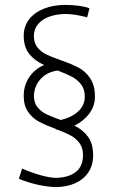

<svg xmlns="http://www.w3.org/2000/svg" viewBox="-20 -734 488 786"><path d="M361.3 -97.2Q361.3 -58.6 342.3 -29.3Q323.2 0 288.3 15.9Q253.4 31.7 208 31.7Q174.8 31.2 133.3 22Q91.8 12.7 57.1 -2.4L70.8 -43.9Q109.4 -26.9 146.7 -16.6Q184.1 -6.3 208 -5.9Q260.3 -6.8 290 -29.8Q319.8 -52.7 319.8 -99.1Q319.8 -127.9 306.2 -147.2Q292.5 -166.5 271.5 -178.2Q250.5 -189.9 216.8 -202.6H212.9L208.5 -206.1Q165 -222.2 139.2 -236.1Q113.3 -250 95.2 -275.6Q77.1 -301.3 77.1 -341.8Q77.1 -384.3 99.6 -418Q122.1 -451.7 160.6 -467.8Q121.1 -485.8 99.1 -513.9Q77.1 -542 77.1 -587.9Q77.1 -625.5 98.6 -654.1Q120.1 -682.6 158.9 -698.2Q197.8 -713.9 248.5 -713.9Q276.4 -713.9 303.2 -710.2Q330.1 -706.5 346.2 -700.2L336.9 -663.1Q314 -669.4 289.8 -673.1Q265.6 -676.8 248.5 -676.8Q210.4 -676.3 181.2 -665.5Q151.9 -654.8 135.3 -634.5Q118.7 -614.3 118.7 -586.9Q118.7 -558.6 133.1 -540.3Q147.5 -522 168.9 -511.5Q190.4 -501 228 -487.8Q273.9 -471.7 301.8 -457Q329.6 -442.4 349.1 -413.6Q368.7 -384.8 368.7 -338.4Q368.7 -299.3 345 -268.3Q321.3 -237.3 284.7 -219.7Q320.8 -201.7 341.1 -173.1Q361.3 -144.5 361.3 -97.2ZM229 -242.7Q274.9 -253.9 301 -278.8Q327.1 -303.7 327.1 -338.4Q327.1 -368.2 312.5 -387.7Q297.9 -407.2 275.6 -419.2Q253.4 -431.2 216.3 -445.3Q174.3 -439.9 147.5 -411.9Q120.6 -383.8 118.7 -341.8Q118.7 -313.5 133.5 -295.2Q148.4 -276.9 169.2 -266.8Q189.9 -256.8 229 -242.7Z"/></svg>

Font: Selawik Light
Style: Regular
Weight: 300
Designer: Aaron Bell
Foundry: Microsoft Corporation
Version: Version 1.01